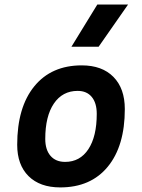

<svg xmlns="http://www.w3.org/2000/svg" viewBox="-20 -815 626 845"><path d="M245.1 9.8Q155.8 9.8 105.7 -39.8Q55.7 -89.4 55.7 -177.7Q55.7 -342.8 130.9 -435.1Q206.1 -527.3 339.8 -527.3Q429.2 -527.3 479.2 -476.6Q529.3 -425.8 529.3 -335Q529.3 -172.4 454.3 -81.3Q379.4 9.8 245.1 9.8ZM266.6 -102.5Q332 -102.5 368.9 -158.4Q405.8 -214.4 405.8 -314Q405.8 -361.8 383.8 -388.4Q361.8 -415 321.8 -415Q254.9 -415 217 -359.1Q179.2 -303.2 179.2 -203.6Q179.2 -156.2 202.1 -129.4Q225.1 -102.5 266.6 -102.5ZM294.4 -609.4 408.2 -794.9H543.5L414.1 -609.4Z"/></svg>

Font: Cascadia Mono NF SemiBold
Style: Italic
Weight: 600
Italic angle: -10°
Monospace: yes
Designer: Aaron Bell
Foundry: Saja Typeworks
Version: Version 2404.023; ttfautohint (v1.8.4)